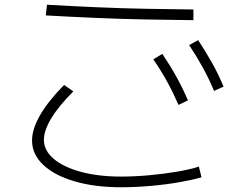

<svg xmlns="http://www.w3.org/2000/svg" viewBox="-20 -757 1040 809"><path d="M490 32Q379 32 294 7Q209 -18 162 -62.5Q115 -107 115 -165Q115 -213 149 -272Q183 -331 250 -399L289 -372Q227 -310 196 -258.5Q165 -207 165 -168Q165 -123 206 -88Q247 -53 320.5 -33Q394 -13 490 -13Q546 -13 607.5 -18.5Q669 -24 725 -33.5Q781 -43 818 -55L829 -10Q792 1 734.5 11Q677 21 613 26.5Q549 32 490 32ZM795 -672Q695 -673 592.5 -675Q490 -677 385.5 -681.5Q281 -686 173 -692L178 -737Q284 -731 387.5 -726.5Q491 -722 593 -720Q695 -718 795 -717ZM732 -315Q710 -366 684.5 -412.5Q659 -459 626 -507L664 -530Q697 -481 723 -434Q749 -387 772 -334ZM882 -374Q860 -426 834.5 -472.5Q809 -519 777 -567L815 -588Q847 -539 873.5 -492Q900 -445 922 -392Z"/></svg>

Font: M PLUS 2 Light
Style: Regular
Weight: 300
Designer: Coji Morishita
Foundry: UNDERFOREST DESIGN
Version: Version 1.001